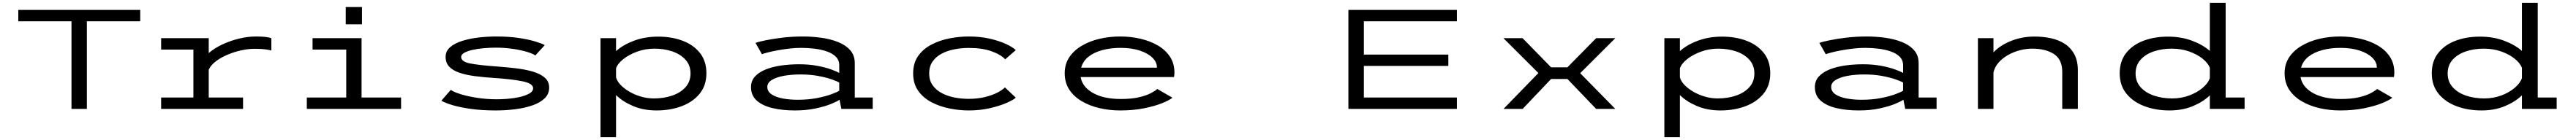

<svg xmlns="http://www.w3.org/2000/svg" viewBox="-20 -770 18162 990"><path d="M484 0V-619.5H109V-700H968.5V-619.5H592.5V0Z M1116 0V-80.5H1343.5V-419.5H1116V-500H1451.5V-394.5Q1490 -428.5 1546 -455Q1602 -481.5 1664.5 -496.8Q1727 -512 1784.5 -512Q1828.5 -512 1854 -508.5Q1879.5 -505 1893 -500V-413Q1879 -417 1851 -421Q1823 -425 1776.5 -425Q1730.5 -425 1679.5 -413.8Q1628.5 -402.5 1581.5 -382.2Q1534.5 -362 1499.8 -335Q1465 -308 1451.5 -277V-80.5H1693.5V0Z M2417.5 -720H2532V-598H2417.5ZM2143 0V-80.5H2421V-419.5H2183.5V-500H2529V-80.5H2807.5V0Z M3474.5 11Q3380 11 3303 0.5Q3226 -10 3172 -26Q3118 -42 3091.5 -58L3158 -134.5Q3179 -119 3228.5 -103.8Q3278 -88.5 3344.2 -78.2Q3410.5 -68 3481 -68Q3547.5 -68 3606.5 -77Q3665.5 -86 3702 -103.5Q3738.5 -121 3738.5 -145.5Q3738.5 -179.5 3664.2 -195Q3590 -210.5 3453.5 -219.5Q3385.5 -224 3325.2 -232Q3265 -240 3219.2 -255.5Q3173.5 -271 3147.5 -298Q3121.5 -325 3121.5 -367.5Q3121.5 -409 3153.8 -436.8Q3186 -464.5 3239 -481Q3292 -497.5 3354.8 -504.8Q3417.5 -512 3479 -512Q3566.5 -512 3635.8 -501.8Q3705 -491.5 3752 -477.2Q3799 -463 3820.5 -451L3754 -378Q3736 -391 3693.2 -403.8Q3650.5 -416.5 3593.2 -424.8Q3536 -433 3475.5 -433Q3432 -433 3388.8 -429Q3345.5 -425 3310 -417Q3274.5 -409 3252.8 -396.5Q3231 -384 3231 -367.5Q3231 -333.5 3296 -321Q3361 -308.5 3482 -300Q3548 -295 3613.5 -287.5Q3679 -280 3732.8 -264.8Q3786.5 -249.5 3819 -222.2Q3851.5 -195 3851.5 -150.5Q3851.5 -105 3819 -74Q3786.5 -43 3731.8 -24.2Q3677 -5.5 3610 2.8Q3543 11 3474.5 11Z M4213.5 200V-500H4323V-408.5Q4370.5 -452 4448 -481.5Q4525.5 -511 4620 -511Q4715.5 -511 4792.5 -481.8Q4869.5 -452.5 4914.8 -395Q4960 -337.5 4960 -251.5Q4960 -166 4912.5 -107.5Q4865 -49 4785.2 -19Q4705.5 11 4608.5 11Q4515.5 11 4441.8 -20.8Q4368 -52.5 4323 -98V200ZM4593 -426Q4529.5 -426 4472 -405Q4414.5 -384 4374.2 -352Q4334 -320 4323 -286.5V-223.5Q4329.5 -197 4354 -170.8Q4378.5 -144.5 4415.8 -122.5Q4453 -100.5 4497.8 -87.2Q4542.5 -74 4589.5 -74Q4660.5 -74 4719.2 -94.2Q4778 -114.5 4813 -153.8Q4848 -193 4848 -250.5Q4848 -308 4813.2 -347Q4778.5 -386 4720.8 -406Q4663 -426 4593 -426Z M5584 11Q5496.5 11 5426.5 -5.5Q5356.5 -22 5315.5 -58.2Q5274.5 -94.5 5274.5 -154Q5274.5 -198 5302.2 -228.8Q5330 -259.5 5378 -278.8Q5426 -298 5487 -306.8Q5548 -315.5 5613.5 -315.5Q5685.5 -315.5 5743.5 -304.2Q5801.5 -293 5841 -278.5Q5880.5 -264 5896.5 -254V-308.5Q5896.5 -344.5 5872.8 -368.5Q5849 -392.5 5809.5 -406.2Q5770 -420 5722.5 -425.8Q5675 -431.5 5628 -431.5Q5586.5 -431.5 5542.2 -426.2Q5498 -421 5458.2 -413.5Q5418.5 -406 5390 -398.5Q5361.5 -391 5351.5 -386.5L5306 -467Q5329.5 -475 5380 -485.5Q5430.5 -496 5498 -504Q5565.5 -512 5640.5 -512Q5702.5 -512 5766.8 -503.5Q5831 -495 5885.2 -474Q5939.5 -453 5972.8 -416.2Q6006 -379.5 6006 -323.5V-80.5H6132.5V0H5911.5L5898.5 -65Q5883.5 -53.5 5840 -35.5Q5796.5 -17.5 5730.8 -3.2Q5665 11 5584 11ZM5603 -64.5Q5679.5 -64.5 5741 -76.8Q5802.5 -89 5842.8 -104.2Q5883 -119.5 5896.5 -128.5V-186.5Q5881 -195.5 5842.5 -209Q5804 -222.5 5747.8 -233Q5691.5 -243.5 5623 -243.5Q5558.5 -243.5 5505.5 -233.8Q5452.5 -224 5421 -204.5Q5389.5 -185 5389.5 -155.5Q5389.5 -122 5420.8 -102Q5452 -82 5500.8 -73.2Q5549.5 -64.5 5603 -64.5Z M6809.5 11Q6743.5 11 6674.5 -2.8Q6605.5 -16.5 6547.2 -47Q6489 -77.5 6453.2 -127.8Q6417.5 -178 6417.5 -251Q6417.5 -324.5 6453.2 -374.8Q6489 -425 6547.5 -455.2Q6606 -485.5 6674.8 -498.8Q6743.5 -512 6809.5 -512Q6891 -512 6958.8 -496.2Q7026.5 -480.5 7074 -458Q7121.5 -435.5 7141 -415.5L7066.5 -350.5Q7036 -384 6970.2 -407.5Q6904.5 -431 6809 -431Q6757.5 -431 6707.8 -421.2Q6658 -411.5 6618 -390.2Q6578 -369 6554.2 -334.5Q6530.5 -300 6530.5 -251Q6530.5 -202.5 6554.2 -168.2Q6578 -134 6617.8 -112.5Q6657.5 -91 6707 -81Q6756.5 -71 6808 -71Q6872 -71 6923.8 -83.8Q6975.5 -96.5 7011.5 -115.2Q7047.5 -134 7064.5 -152L7141 -79.5Q7126 -64.5 7078.2 -43.2Q7030.5 -22 6960.8 -5.5Q6891 11 6809.5 11Z M7877.5 11Q7802 11 7732 -5.2Q7662 -21.5 7606.2 -54.2Q7550.5 -87 7518.2 -136.2Q7486 -185.5 7486 -252Q7486 -317 7518.5 -365.5Q7551 -414 7606.8 -446.8Q7662.5 -479.5 7732.2 -495.8Q7802 -512 7876.5 -512Q7951.5 -512 8020.2 -496Q8089 -480 8143 -448.2Q8197 -416.5 8228.2 -368.8Q8259.5 -321 8259.5 -257Q8259.5 -247 8258.5 -238.5Q8257.5 -230 8256.5 -225H7598.5Q7610 -155.5 7685 -112.8Q7760 -70 7882 -70Q7958 -70 8009.8 -82.2Q8061.5 -94.5 8092.8 -111Q8124 -127.5 8138.5 -141L8245.5 -79Q8224.5 -61.5 8172.8 -40.5Q8121 -19.5 8045.2 -4.2Q7969.5 11 7877.5 11ZM7879.5 -431.5Q7811 -431.5 7752.5 -416Q7694 -400.5 7654.5 -369.5Q7615 -338.5 7602 -291.5H8136V-294.5Q8136 -331 8104.2 -362.2Q8072.5 -393.5 8014.8 -412.5Q7957 -431.5 7879.5 -431.5Z M9486 0V-700H10251V-619.5H9595V-384H10190.5V-304H9595V-80.5H10251V0Z M10579.5 0 10825.5 -253.5 10579 -500H10714L10915 -294H11030L11232.5 -500H11367.5L11120 -252.5L11367.5 0H11232.5L11030 -211.5H10915L10714.5 0Z M11713.5 200V-500H11823V-408.5Q11870.5 -452 11948 -481.5Q12025.5 -511 12120 -511Q12215.5 -511 12292.5 -481.8Q12369.5 -452.5 12414.8 -395Q12460 -337.5 12460 -251.5Q12460 -166 12412.5 -107.5Q12365 -49 12285.2 -19Q12205.5 11 12108.5 11Q12015.5 11 11941.8 -20.8Q11868 -52.5 11823 -98V200ZM12093 -426Q12029.5 -426 11972 -405Q11914.5 -384 11874.2 -352Q11834 -320 11823 -286.5V-223.5Q11829.5 -197 11854 -170.8Q11878.5 -144.5 11915.8 -122.5Q11953 -100.5 11997.8 -87.2Q12042.5 -74 12089.5 -74Q12160.5 -74 12219.2 -94.2Q12278 -114.5 12313 -153.8Q12348 -193 12348 -250.5Q12348 -308 12313.2 -347Q12278.5 -386 12220.8 -406Q12163 -426 12093 -426Z M13084 11Q12996.5 11 12926.5 -5.5Q12856.5 -22 12815.5 -58.2Q12774.5 -94.5 12774.5 -154Q12774.5 -198 12802.2 -228.8Q12830 -259.5 12878 -278.8Q12926 -298 12987 -306.8Q13048 -315.5 13113.5 -315.5Q13185.5 -315.5 13243.5 -304.2Q13301.5 -293 13341 -278.5Q13380.5 -264 13396.5 -254V-308.5Q13396.5 -344.5 13372.8 -368.5Q13349 -392.5 13309.5 -406.2Q13270 -420 13222.5 -425.8Q13175 -431.5 13128 -431.5Q13086.5 -431.5 13042.2 -426.2Q12998 -421 12958.2 -413.5Q12918.5 -406 12890 -398.5Q12861.5 -391 12851.5 -386.5L12806 -467Q12829.5 -475 12880 -485.5Q12930.5 -496 12998 -504Q13065.5 -512 13140.5 -512Q13202.5 -512 13266.8 -503.5Q13331 -495 13385.2 -474Q13439.5 -453 13472.8 -416.2Q13506 -379.5 13506 -323.5V-80.5H13632.5V0H13411.5L13398.5 -65Q13383.5 -53.5 13340 -35.5Q13296.5 -17.5 13230.8 -3.2Q13165 11 13084 11ZM13103 -64.5Q13179.5 -64.5 13241 -76.8Q13302.5 -89 13342.8 -104.2Q13383 -119.5 13396.5 -128.5V-186.5Q13381 -195.5 13342.5 -209Q13304 -222.5 13247.8 -233Q13191.5 -243.5 13123 -243.5Q13058.5 -243.5 13005.5 -233.8Q12952.5 -224 12921 -204.5Q12889.5 -185 12889.5 -155.5Q12889.5 -122 12920.8 -102Q12952 -82 13000.8 -73.2Q13049.5 -64.5 13103 -64.5Z M13924 0V-500H14033.5V-400Q14082.5 -451 14159 -481.2Q14235.5 -511.5 14323 -511.5Q14385 -511.5 14440.2 -499.2Q14495.5 -487 14537.8 -459Q14580 -431 14604.2 -385Q14628.5 -339 14628.5 -272V0H14518.5V-260.5Q14518.5 -349.5 14460 -387.8Q14401.5 -426 14306 -426Q14262 -426 14217.5 -414Q14173 -402 14134.2 -379.8Q14095.5 -357.5 14068.8 -326.5Q14042 -295.5 14033.5 -257.5V0Z M15274.5 11Q15178 11 15098.2 -19Q15018.5 -49 14971 -107.5Q14923.5 -166 14923.5 -251.5Q14923.5 -337.5 14968.8 -395Q15014 -452.5 15091 -481.8Q15168 -511 15263.5 -511Q15357 -511 15433.8 -482Q15510.5 -453 15559 -410V-750H15670.5V-80.5H15804V0H15559V-96Q15513.5 -51 15440.2 -20Q15367 11 15274.5 11ZM15035.5 -250.5Q15035.5 -193 15070.5 -153.8Q15105.5 -114.5 15164 -94.2Q15222.5 -74 15294 -74Q15359 -74 15415.2 -95.5Q15471.5 -117 15509.5 -150Q15547.5 -183 15559 -217.5V-291Q15546 -324 15507.8 -355Q15469.5 -386 15413.2 -406Q15357 -426 15290.5 -426Q15220.5 -426 15162.5 -406Q15104.5 -386 15070 -347Q15035.5 -308 15035.5 -250.5Z M16477.5 11Q16402 11 16332 -5.2Q16262 -21.5 16206.2 -54.2Q16150.5 -87 16118.2 -136.2Q16086 -185.5 16086 -252Q16086 -317 16118.5 -365.5Q16151 -414 16206.8 -446.8Q16262.5 -479.5 16332.2 -495.8Q16402 -512 16476.5 -512Q16551.5 -512 16620.2 -496Q16689 -480 16743 -448.2Q16797 -416.5 16828.2 -368.8Q16859.5 -321 16859.5 -257Q16859.5 -247 16858.5 -238.5Q16857.5 -230 16856.5 -225H16198.5Q16210 -155.5 16285 -112.8Q16360 -70 16482 -70Q16558 -70 16609.8 -82.2Q16661.5 -94.5 16692.8 -111Q16724 -127.5 16738.5 -141L16845.5 -79Q16824.5 -61.5 16772.8 -40.5Q16721 -19.5 16645.2 -4.2Q16569.5 11 16477.5 11ZM16479.5 -431.5Q16411 -431.5 16352.5 -416Q16294 -400.5 16254.5 -369.5Q16215 -338.5 16202 -291.5H16736V-294.5Q16736 -331 16704.2 -362.2Q16672.5 -393.5 16614.8 -412.5Q16557 -431.5 16479.5 -431.5Z M17474.5 11Q17378 11 17298.2 -19Q17218.5 -49 17171 -107.5Q17123.5 -166 17123.5 -251.5Q17123.5 -337.5 17168.8 -395Q17214 -452.5 17291 -481.8Q17368 -511 17463.5 -511Q17557 -511 17633.8 -482Q17710.5 -453 17759 -410V-750H17870.5V-80.5H18004V0H17759V-96Q17713.5 -51 17640.2 -20Q17567 11 17474.5 11ZM17235.5 -250.5Q17235.5 -193 17270.5 -153.8Q17305.5 -114.5 17364 -94.2Q17422.5 -74 17494 -74Q17559 -74 17615.2 -95.5Q17671.5 -117 17709.5 -150Q17747.5 -183 17759 -217.5V-291Q17746 -324 17707.8 -355Q17669.5 -386 17613.2 -406Q17557 -426 17490.5 -426Q17420.5 -426 17362.5 -406Q17304.5 -386 17270 -347Q17235.5 -308 17235.5 -250.5Z"/></svg>

Font: Trispace Expanded
Style: Regular
Weight: 400
Width: 7
Designer: Tyler Finck
Foundry: Etcetera Type Company
Version: Version 1.210; ttfautohint (v1.8.3)